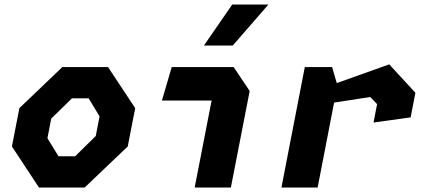

<svg xmlns="http://www.w3.org/2000/svg" viewBox="-20 -842 1900 862"><path d="M155 0H360L553.5 -184.5L587 -356.5L465 -541H260L67 -356.5L33.5 -184.5ZM193 -221.5 210 -309.5 303 -400.5H378L427 -319.5L410 -231.5L317.5 -140.5H242.5Z M854 0H1016.5L1101 -433.5L1029 -541H751L707 -390.5H930ZM895.5 -637.5 1022.5 -821.5H1185L1025 -637.5Z M1657 -292 1823.5 -315 1845 -425.5 1727.5 -553 1492 -469 1471 -541H1348.5L1243.5 0H1406L1480 -381.5L1642 -406.5L1673 -374.5Z"/></svg>

Font: Monaspace Krypton ExtraBold
Style: Italic
Weight: 800
Italic angle: -11°
Designer: Riley Cran & the Lettermatic Team
Foundry: Lettermatic
Version: Version 1.101 (Monaspace Krypton)